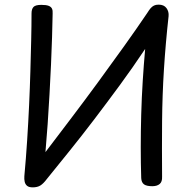

<svg xmlns="http://www.w3.org/2000/svg" viewBox="-20 -798 830 828"><path d="M589 -30Q587 -93 587 -162.5Q587 -232 589 -304.5Q591 -377 595.5 -448.5Q600 -520 606 -587Q552 -506 496.5 -430.5Q441 -355 387 -284Q333 -213 281 -148.5Q229 -84 182 -26Q167 -6 154 2Q141 10 121 10Q105 10 97 3.5Q89 -3 86.5 -14Q84 -25 85 -38Q92 -114 97 -191.5Q102 -269 105.5 -344.5Q109 -420 111 -490.5Q113 -561 114.5 -624.5Q116 -688 116 -740Q116 -759 124.5 -768Q133 -777 158 -777Q179 -777 189.5 -773Q200 -769 204 -761Q208 -753 207 -739Q206 -694 204.5 -638Q203 -582 200 -519.5Q197 -457 193.5 -391.5Q190 -326 185.5 -262.5Q181 -199 176 -142Q230 -213 288 -289.5Q346 -366 403.5 -444.5Q461 -523 515 -598.5Q569 -674 615 -742Q623 -755 629.5 -762.5Q636 -770 644 -774Q652 -778 664 -778Q687 -778 698 -763Q709 -748 707 -728Q694 -610 687 -499Q680 -388 679 -275Q678 -162 679 -36Q680 -14 668.5 -4.5Q657 5 637 5Q612 5 601 -3Q590 -11 589 -30Z"/></svg>

Font: Playpen Sans
Style: Regular
Weight: 400
Designer: Laura Meseguer, Veronika Burian, José Scaglione, Kostas Bartsokas, Vera Evstafieva, Tom Grace, Yorlmar Campos
Foundry: TypeTogether
Version: Version 2.000